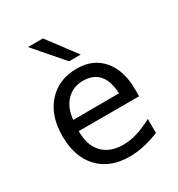

<svg xmlns="http://www.w3.org/2000/svg" viewBox="-163 -771 826 890"><g transform="rotate(-30 250.0 -326.0)"><path d="M450.2 -245.1V-209H127V-207Q127 -131.8 166 -91.3Q205.1 -50.8 275.4 -50.8Q311.5 -50.8 350.1 -62.5Q388.7 -74.2 432.6 -97.7V-22.5Q390.6 -5.9 351.1 2.9Q311.5 11.7 274.4 11.7Q168.9 11.7 109.4 -51.8Q49.8 -115.2 49.8 -226.6Q49.8 -335 107.9 -399.9Q166 -464.8 263.7 -464.8Q350.6 -464.8 400.4 -405.8Q450.2 -346.7 450.2 -245.1ZM376 -267.6Q374 -333 344.7 -367.2Q315.4 -401.4 259.8 -401.4Q207 -401.4 171.9 -365.7Q136.7 -330.1 130.9 -266.6ZM198.2 -664.1 312.5 -511.7H250L118.2 -664.1Z"/></g></svg>

Font: BabelStone Pseudographica
Style: Regular
Weight: 400
Designer: Andrew West
Foundry: BabelStone
Version: Version 16.0.0